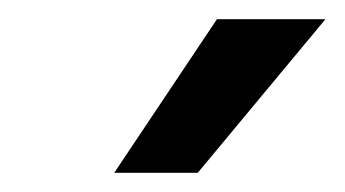

<svg xmlns="http://www.w3.org/2000/svg" viewBox="-20 -770 359 200"><path d="M99 -590 206 -750H319L186 -590Z"/></svg>

Font: Orkney Medium
Style: MediumItalic
Weight: 500
Designer: Samuel Oakes and Alfredo Marco Pradil
Foundry: Alfredo Marco Pradil
Version: 1.0; ttfautohint (v1.5)